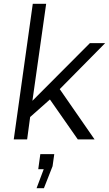

<svg xmlns="http://www.w3.org/2000/svg" viewBox="-20 -740 578 1019"><path d="M152 -205 457 -511H538L297 -267L482 0H393L245 -212L140 -119L124 0H53L154 -720H225ZM212 158H183L194 78H268L259 142L213 259H174Z"/></svg>

Font: Chivo Light Italic
Style: Regular
Weight: 300
Italic angle: -8.05°
Designer: Hector Gatti
Foundry: Omnibus-Type
Version: Version 1.007